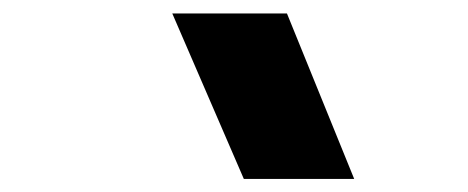

<svg xmlns="http://www.w3.org/2000/svg" viewBox="-20 -937 707 290"><path d="M515 -666.7H348.3L240.2 -916.7H413.4Z"/></svg>

Font: TypoPRO Monoid
Style: Bold
Weight: 700
Width: 4
Monospace: yes
Designer: Andreas Larsen (@larsenwork)
Version: Version 0.61